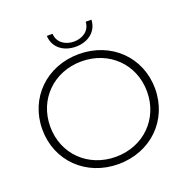

<svg xmlns="http://www.w3.org/2000/svg" viewBox="-151 -1017 1140 1165"><g transform="rotate(-20 419.0 -435.0)"><path d="M419 -753C340 -753 278 -799 275 -875C275 -875 312 -875 312 -875C314 -820 361 -786 419 -786C477 -786 524 -820 526 -875C526 -875 563 -875 563 -875C560 -799 498 -753 419 -753ZM419 5C210 5 55 -147 55 -350C55 -553 210 -705 419 -705C627 -705 783 -554 783 -350C783 -146 627 5 419 5ZM419 -42C597 -42 731 -173 731 -350C731 -527 597 -658 419 -658C240 -658 106 -527 106 -350C106 -173 240 -42 419 -42Z"/></g></svg>

Font: TamingNoise
Style: Regular
Weight: 500
Designer: Julieta Ulanovsky
Foundry: Julieta Ulanovsky
Version: ""